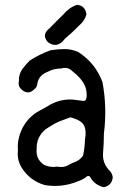

<svg xmlns="http://www.w3.org/2000/svg" viewBox="-20 -769 540 802"><path d="M244 -708Q269 -738 302 -749Q337 -745 341 -709Q334 -682 311 -663Q282 -633 251 -607Q219 -564 180 -593Q152 -624 187 -651Q215 -680 244 -708ZM191 -559Q221 -564 250.5 -564Q280 -564 308 -551Q379 -505 408 -426Q428 -319 414 -211Q414 -172 410.5 -131Q407 -90 434 -60Q449 -47 451 -28Q447 6 414 13Q381 6 361 -22Q353 -41 341 -30.5Q329 -20 304 -11Q237 16 167 4Q105 -14 71 -68Q50 -102 55 -141Q53 -164 57 -185Q61 -206 69 -224Q90 -272 135 -301Q154 -312 175 -323Q226 -357 285 -353Q309 -350 327.5 -347.5Q346 -345 341 -387.5Q336 -430 283 -471Q264 -491 236 -483Q205 -483 179 -469Q142 -455 136 -420Q135 -404 123 -396Q97 -370 69 -396Q54 -410 59 -431Q58 -458 73 -480Q87 -499 104 -516Q146 -543 191 -559ZM274 -279Q225 -262 207.5 -252Q190 -242 172 -230Q132 -199 133 -146Q129 -105 163 -81Q189 -68 218 -73Q246 -68 263 -78Q280 -88 296.5 -94Q313 -100 327 -119Q334 -152 335 -186Q342 -223 331 -245Q320 -267 274 -279Z"/></svg>

Font: Kosefont JP
Style: Regular
Weight: 400
Designer: Nozomi Seto 瀬戸のぞみ
Version: Version 3.00;June 19, 2020